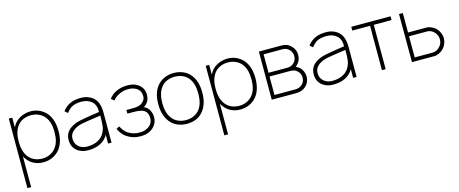

<svg xmlns="http://www.w3.org/2000/svg" viewBox="-45 -1247 5183 2167"><g transform="rotate(-15 2546.5 -164.0)"><path d="M579 -282.5Q579 -153.5 520 -76Q484 -31 434 -7.8Q384 15.5 324 15.5Q264 15.5 214.8 -9.2Q165.5 -34 133.5 -81Q130 -85 126 -92Q122 -99 116.5 -108.5V250H73V-562.5H113.5V-449Q124.5 -471 133.5 -483.5Q150 -506 171.8 -523.8Q193.5 -541.5 219.2 -553.5Q245 -565.5 273.8 -571.8Q302.5 -578 332.5 -578Q388.5 -578 437.5 -554Q486.5 -530 520 -487.5Q579 -410.5 579 -282.5ZM532.5 -282.5Q532.5 -398 483.5 -460.5Q456.5 -496 414.2 -515.2Q372 -534.5 324 -534.5Q299.5 -534.5 276 -529.8Q252.5 -525 231.5 -515.8Q210.5 -506.5 193 -492.5Q175.5 -478.5 162.5 -460.5Q113.5 -395.5 113.5 -282.5Q113.5 -168 162.5 -103Q189.5 -66.5 232 -47.2Q274.5 -28 324 -28Q372 -28 414.2 -47.8Q456.5 -67.5 483.5 -104Q532.5 -166.5 532.5 -282.5Z M1082.5 0V-102Q1066 -72 1041.8 -49.8Q1017.5 -27.5 987.5 -13Q957.5 1.5 922 8.5Q886.5 15.5 847 15.5Q766.5 15.5 714.5 -30Q662.5 -76 662.5 -152Q662.5 -204 686 -240Q709.5 -276 761.5 -304Q796.5 -322.5 844 -332.5Q868 -337.5 902.8 -343.8Q937.5 -350 984.5 -357.5L1076 -371Q1078.5 -453 1032.5 -493.5Q987 -534.5 912.5 -534.5Q856 -534.5 815 -518Q774.5 -502.5 735.5 -450L701 -480Q721.5 -507 745.2 -525.8Q769 -544.5 796.2 -556.2Q823.5 -568 854.8 -573Q886 -578 921 -578Q960.5 -578 997 -565Q1033.5 -552 1059.5 -529Q1123 -476 1123 -352V0ZM1079.5 -328Q886 -300.5 858.5 -293.5Q792.5 -280 750 -244.5Q708.5 -209 708.5 -157.5Q708.5 -98.5 747.5 -63.5Q787 -28 848 -28Q921.5 -28 974.5 -55.8Q1027.5 -83.5 1054.5 -139.5Q1071.5 -174.5 1075 -211.5Q1079.5 -249 1079.5 -328Z M1323 -547Q1382.5 -578 1457.5 -578Q1477 -578 1493 -576.5Q1509 -575 1523.2 -571.8Q1537.5 -568.5 1550.5 -562.8Q1563.5 -557 1577 -549Q1649 -504 1649 -420Q1649 -334.5 1578 -292.5Q1619 -277 1640 -238Q1661.5 -199.5 1661.5 -155Q1661.5 -111 1639.8 -73.5Q1618 -36 1579 -13.5Q1563.5 -5 1549.5 1Q1535.5 7 1523 9.5Q1498 15.5 1457.5 15.5Q1370.5 15.5 1301 -31.5Q1254 -61.5 1217 -134.5L1253 -155Q1285 -94 1326 -66.5Q1385 -28 1457.5 -28Q1490.5 -28 1514.5 -34.2Q1538.5 -40.5 1561.5 -55Q1617 -90 1617 -157.5Q1617 -224 1568 -251Q1551 -260.5 1520 -265.2Q1489 -270 1453 -270H1380.5V-312.5H1453Q1487.5 -312.5 1511 -316.8Q1534.5 -321 1554 -332.5Q1575 -345 1589.8 -366Q1604.5 -387 1604.5 -415.5Q1604.5 -479.5 1554 -510.5Q1533 -523 1511 -528.8Q1489 -534.5 1457.5 -534.5Q1423 -534.5 1397 -527.2Q1371 -520 1343 -505Q1301.5 -483 1277 -451L1243 -480Q1275.5 -522.5 1323 -547Z M1805 -75Q1744.5 -152.5 1744.5 -282.5Q1744.5 -411 1805 -488.5Q1821.5 -509.5 1843 -526.2Q1864.5 -543 1889.8 -554.5Q1915 -566 1943.5 -572Q1972 -578 2002 -578Q2062.5 -578 2114 -555.2Q2165.5 -532.5 2199 -488.5Q2259 -410.5 2259 -282.5Q2259 -153 2199 -75Q2164.5 -28.5 2114.2 -6.5Q2064 15.5 2002 15.5Q1941.5 15.5 1890.5 -7Q1839.5 -29.5 1805 -75ZM2163.5 -461.5Q2136.5 -497.5 2094 -516Q2051.5 -534.5 2002 -534.5Q1952.5 -534.5 1910 -516Q1867.5 -497.5 1841.5 -461.5Q1791.5 -396.5 1791.5 -282.5Q1791.5 -167 1841.5 -102Q1867.5 -66 1910 -47Q1952.5 -28 2002 -28Q2051.5 -28 2094 -47Q2136.5 -66 2163.5 -102Q2212.5 -166 2212.5 -282.5Q2212.5 -397.5 2163.5 -461.5Z M2880 -282.5Q2880 -153.5 2821 -76Q2785 -31 2735 -7.8Q2685 15.5 2625 15.5Q2565 15.5 2515.8 -9.2Q2466.5 -34 2434.5 -81Q2431 -85 2427 -92Q2423 -99 2417.5 -108.5V250H2374V-562.5H2414.5V-449Q2425.5 -471 2434.5 -483.5Q2451 -506 2472.8 -523.8Q2494.5 -541.5 2520.2 -553.5Q2546 -565.5 2574.8 -571.8Q2603.5 -578 2633.5 -578Q2689.5 -578 2738.5 -554Q2787.5 -530 2821 -487.5Q2880 -410.5 2880 -282.5ZM2833.5 -282.5Q2833.5 -398 2784.5 -460.5Q2757.5 -496 2715.2 -515.2Q2673 -534.5 2625 -534.5Q2600.5 -534.5 2577 -529.8Q2553.5 -525 2532.5 -515.8Q2511.5 -506.5 2494 -492.5Q2476.5 -478.5 2463.5 -460.5Q2414.5 -395.5 2414.5 -282.5Q2414.5 -168 2463.5 -103Q2490.5 -66.5 2533 -47.2Q2575.5 -28 2625 -28Q2673 -28 2715.2 -47.8Q2757.5 -67.5 2784.5 -104Q2833.5 -166.5 2833.5 -282.5Z M3261.5 -562.5Q3331 -562.5 3374 -513.5Q3394 -494 3404.2 -467Q3414.5 -440 3414.5 -411.5Q3414.5 -382.5 3404.2 -355.2Q3394 -328 3374 -308.5Q3369 -303 3363.8 -298.2Q3358.5 -293.5 3352 -289.5Q3381 -275 3393 -263.5Q3416 -244 3429.5 -213.8Q3443 -183.5 3443 -152Q3443 -120 3430 -90.2Q3417 -60.5 3393 -39.5Q3350.5 0 3278 0H2995V-562.5ZM3038.5 -303H3261.5Q3308.5 -303 3341 -338.5Q3354.5 -353 3361.2 -372.2Q3368 -391.5 3368 -411.5Q3368 -450 3341 -482.5Q3309.5 -518.5 3261.5 -518.5H3038.5ZM3038.5 -43.5H3278Q3305.5 -43.5 3325.2 -50.5Q3345 -57.5 3362.5 -73Q3379.5 -88.5 3387.8 -109.8Q3396 -131 3396 -155Q3396 -176 3387.2 -195.8Q3378.5 -215.5 3362.5 -230Q3341 -250 3320 -254.5Q3300 -259.5 3261.5 -259.5H3038.5Z M3946 0V-102Q3929.5 -72 3905.2 -49.8Q3881 -27.5 3851 -13Q3821 1.5 3785.5 8.5Q3750 15.5 3710.5 15.5Q3630 15.5 3578 -30Q3526 -76 3526 -152Q3526 -204 3549.5 -240Q3573 -276 3625 -304Q3660 -322.5 3707.5 -332.5Q3731.5 -337.5 3766.2 -343.8Q3801 -350 3848 -357.5L3939.5 -371Q3942 -453 3896 -493.5Q3850.5 -534.5 3776 -534.5Q3719.5 -534.5 3678.5 -518Q3638 -502.5 3599 -450L3564.5 -480Q3585 -507 3608.8 -525.8Q3632.5 -544.5 3659.8 -556.2Q3687 -568 3718.2 -573Q3749.5 -578 3784.5 -578Q3824 -578 3860.5 -565Q3897 -552 3923 -529Q3986.5 -476 3986.5 -352V0ZM3943 -328Q3749.5 -300.5 3722 -293.5Q3656 -280 3613.5 -244.5Q3572 -209 3572 -157.5Q3572 -98.5 3611 -63.5Q3650.5 -28 3711.5 -28Q3785 -28 3838 -55.8Q3891 -83.5 3918 -139.5Q3935 -174.5 3938.5 -211.5Q3943 -249 3943 -328Z M4533.5 -518.5H4326V0H4282.5V-518.5H4075V-562.5H4533.5Z M4677 -562.5V-334.5H4892Q4922 -334.5 4951.8 -320.2Q4981.5 -306 5004.5 -283.5Q5026 -259.5 5038.5 -229.2Q5051 -199 5051 -167.5Q5051 -135.5 5038.5 -105.2Q5026 -75 5004.5 -52Q4981.5 -28 4951.8 -14Q4922 0 4892 0H4633.5L4632.5 -562.5ZM4677 -43.5H4889.5Q4912.5 -43.5 4933.5 -54.5Q4954.5 -65.5 4971 -83.5Q5004.5 -118.5 5004.5 -167.5Q5004.5 -217 4971 -252Q4954.5 -270 4933.5 -280.2Q4912.5 -290.5 4889.5 -290.5H4677Z"/></g></svg>

Font: Russisch Sans ExtraLight
Style: Regular
Weight: 200
Width: 4
Designer: Michael Sharanda (font) & Cristiano Sobral (main changes)
Foundry: Michael Sharanda
Version: Version 2.00;September 8, 2020;FontCreator 13.0.0.2681 64-bi